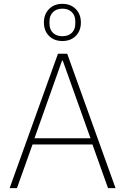

<svg xmlns="http://www.w3.org/2000/svg" viewBox="-20 -977 650 997"><path d="M541 0 460 -227H149L68 0H30L281 -698H329L580 0ZM306 -662H302L159 -259H450ZM304 -764Q261 -764 234.5 -790.5Q208 -817 208 -860Q208 -903 234.5 -930Q261 -957 304 -957Q347 -957 373.5 -930Q400 -903 400 -860Q400 -817 373.5 -790.5Q347 -764 304 -764ZM304 -789Q335 -789 353 -806.5Q371 -824 371 -854V-867Q371 -896 353 -914Q335 -932 304 -932Q273 -932 255 -914Q237 -896 237 -867V-854Q237 -824 255 -806.5Q273 -789 304 -789Z"/></svg>

Font: IBM Plex Sans Arabic ExtraLight
Style: Regular
Weight: 200
Designer: Mike Abbink, Paul van der Laan, Pieter van Rosmalen, Wael Morcos, Khajak Apelian
Foundry: Bold Monday
Version: Version 1.1